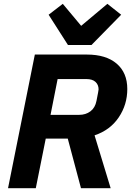

<svg xmlns="http://www.w3.org/2000/svg" viewBox="-20 -983 695 1003"><path d="M458 -748H335L234 -906L308 -963L404 -848L541 -963L613 -906ZM219 -259 167 0H22L162 -698H434Q534 -698 589.5 -650.5Q645 -603 645 -518Q645 -436 600 -369.5Q555 -303 474 -276L558 0H403L334 -259ZM244 -383H393Q428 -383 452.5 -401.5Q477 -420 484 -456Q495 -511 495 -516Q495 -540 479 -555Q463 -570 431 -570H281Z"/></svg>

Font: Aneliza
Style: Bold Italic
Weight: 700
Italic angle: -11.31°
Designer: Mike Abbink, Paul van der Laan, Pieter van Rosmalen
Foundry: Bold Monday
Version: Version 3.0